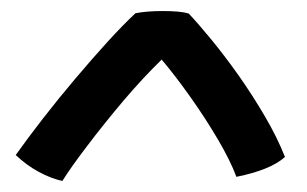

<svg xmlns="http://www.w3.org/2000/svg" viewBox="-20 -687 556 348"><path d="M322 -662.5Q339.5 -644 363.5 -614.8Q387.5 -585.5 412.8 -549.8Q438 -514 460.2 -476Q482.5 -438 496.5 -402.5Q470.5 -379 408.5 -366.5Q397.5 -396 375 -434.2Q352.5 -472.5 325.2 -511Q298 -549.5 273 -579Q239 -546 203.2 -503.8Q167.5 -461.5 137.8 -422.2Q108 -383 93 -359Q72.5 -363.5 50.2 -375.5Q28 -387.5 8.5 -406Q30.5 -437 58.5 -473Q86.5 -509 116.8 -544.8Q147 -580.5 175.2 -611.5Q203.5 -642.5 225.5 -663Q246 -667 275 -667Q307.5 -667 322 -662.5Z"/></svg>

Font: Grandstander Medium
Style: Regular
Weight: 500
Designer: Tyler Finck
Foundry: Etcetera Type Co
Version: Version 1.200; ttfautohint (v1.8.3)